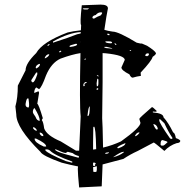

<svg xmlns="http://www.w3.org/2000/svg" viewBox="-20 -824 860 847"><path d="M340.8 -800.8 423.8 -803.7Q456.1 -803.7 456.1 -787.1Q450.2 -759.8 440.4 -692.4Q455.1 -687.5 476.6 -684.6Q502.9 -684.6 583 -635.7L600.6 -631.8H606.4L628.9 -622.1Q663.1 -600.6 668 -589.8V-588.9Q668 -583 653.3 -573.2Q649.4 -555.7 600.6 -503.9V-500L601.6 -489.3Q585 -487.3 565.4 -481.4Q557.6 -481.4 550.8 -496.1Q515.6 -513.7 515.6 -526.4L530.3 -559.6Q530.3 -580.1 446.3 -588.9L432.6 -589.8V-461.9L430.7 -302.7L432.6 -260.7Q433.6 -213.9 434.6 -172.9Q475.6 -182.6 513.7 -200.2Q599.6 -261.7 599.6 -282.2L594.7 -298.8V-299.8Q595.7 -304.7 650.4 -351.6Q654.3 -351.6 670.9 -335V-332L665 -331.1L655.3 -332H654.3V-328.1Q701.2 -324.2 701.2 -306.6Q722.7 -283.2 744.1 -239.3Q751 -239.3 755.9 -214.8Q772.5 -209 775.4 -203.1Q775.4 -193.4 758.8 -192.4Q728.5 -182.6 705.1 -158.2Q661.1 -195.3 658.2 -195.3L587.9 -158.2Q553.7 -142.6 524.4 -123L432.6 -98.6Q429.7 -17.6 428.7 -2L329.1 2.9Q323.2 -57.6 323.2 -79.1Q323.2 -84 324.2 -89.8Q293 -95.7 252 -106.4Q167 -136.7 158.2 -154.3Q51.8 -259.8 51.8 -319.3L47.9 -354.5Q58.6 -392.6 58.6 -446.3L92.8 -513.7Q92.8 -543.9 139.6 -589.8Q167 -638.7 278.3 -680.7Q300.8 -686.5 336.9 -690.4Q336.9 -701.2 337.9 -712.9Q332 -719.7 340.8 -800.8ZM247.1 -565.4Q206.1 -546.9 182.6 -490.2Q164.1 -438.5 152.3 -430.7L139.6 -438.5Q130.9 -429.7 130.9 -414.1H131.8L148.4 -420.9Q152.3 -420.9 152.3 -414.1L144.5 -366.2Q150.4 -364.3 168.9 -302.7L165 -295.9V-293Q170.9 -287.1 174.8 -257.8Q185.5 -226.6 248 -200.2L315.4 -159.2H329.1Q332 -216.8 335.9 -310.5Q330.1 -361.3 335 -589.8Q297.9 -584 247.1 -565.4ZM682.6 -297.9V-293Q682.6 -281.2 730.5 -212.9L738.3 -210.9L741.2 -214.8Q722.7 -242.2 705.1 -280.3L686.5 -297.9ZM213.9 -635.7 278.3 -657.2 320.3 -672.9Q331.1 -674.8 335.9 -676.8Q336.9 -677.7 335.9 -682.6Q284.2 -679.7 214.8 -641.6L213.9 -639.6ZM394.5 -265.6 391.6 -262.7 390.6 -196.3V-164.1Q397.5 -165 404.3 -166Q402.3 -265.6 394.5 -265.6ZM179.7 -161.1Q190.4 -146.5 270.5 -113.3L296.9 -106.4H298.8V-111.3Q218.8 -139.6 200.2 -160.2Q193.4 -165 187.5 -165H181.6Q179.7 -165 179.7 -161.1ZM222.7 -165Q222.7 -156.2 268.6 -143.6L327.1 -127.9Q327.1 -130.9 328.1 -135.7Q312.5 -138.7 300.8 -148.4L279.3 -154.3H278.3L270.5 -149.4H268.6Q259.8 -149.4 226.6 -165ZM130.9 -346.7Q125 -340.8 125 -330.1Q125 -324.2 136.7 -308.6Q142.6 -291 155.3 -291V-293Q155.3 -309.6 132.8 -346.7ZM132.8 -212.9V-210.9Q132.8 -195.3 172.9 -177.7H183.6V-178.7Q183.6 -191.4 138.7 -212.9ZM387.7 -746.1V-745.1L390.6 -742.2H395.5Q409.2 -751 423.8 -755.9Q430.7 -762.7 430.7 -767.6L427.7 -769.5H423.8Q412.1 -769.5 402.3 -757.8Q387.7 -754.9 387.7 -746.1ZM688.5 -189.5V-184.6L692.4 -181.6H699.2Q704.1 -181.6 718.8 -196.3V-197.3Q718.8 -200.2 697.3 -206.1Q688.5 -206.1 688.5 -189.5ZM139.6 -503.9 118.2 -470.7V-465.8L123 -460.9H125Q132.8 -460.9 144.5 -496.1V-503.9ZM92.8 -365.2V-362.3Q92.8 -351.6 104.5 -349.6Q111.3 -349.6 106.4 -383.8L105.5 -389.6H101.6Q96.7 -389.6 92.8 -365.2ZM390.6 -86.9 391.6 -67.4 393.6 -65.4H403.3Q406.2 -65.4 407.2 -75.2V-90.8L392.6 -86.9ZM499 -170.9 501 -169.9H502Q533.2 -180.7 533.2 -192.4H532.2Q497.1 -178.7 497.1 -170.9ZM479.5 -130.9H481.4Q507.8 -137.7 526.4 -152.3V-154.3H524.4Q512.7 -154.3 479.5 -130.9ZM287.1 -621.1V-617.2H292Q320.3 -621.1 320.3 -627.9L317.4 -630.9H314.5Q287.1 -624 287.1 -621.1ZM656.2 -276.4V-275.4Q666 -252 672.9 -252L675.8 -254.9V-258.8Q669.9 -276.4 656.2 -276.4ZM366.2 -315.4V-312.5H368.2Q376 -312.5 376 -354.5Q370.1 -354.5 366.2 -315.4ZM445.3 -641.6V-639.6Q445.3 -633.8 470.7 -632.8L474.6 -635.7Q474.6 -641.6 460 -641.6ZM137.7 -526.4V-524.4L139.6 -522.5H141.6Q156.2 -531.2 156.2 -540V-542H152.3Q137.7 -535.2 137.7 -526.4ZM409.2 -477.5 406.2 -456.1 407.2 -443.4H409.2Q414.1 -443.4 414.1 -458V-473.6ZM176.8 -567.4H180.7Q197.3 -576.2 197.3 -585Q183.6 -585 176.8 -567.4ZM621.1 -578.1V-577.1L628.9 -576.2H629.9L636.7 -581.1V-586.9L633.8 -588.9Q621.1 -588.9 621.1 -578.1ZM155.3 -239.3V-234.4Q160.2 -223.6 168.9 -223.6H170.9V-228.5Q165 -239.3 155.3 -239.3ZM440.4 -617.2V-615.2Q440.4 -611.3 474.6 -609.4V-611.3L451.2 -617.2ZM126 -262.7V-257.8Q133.8 -247.1 142.6 -247.1Q142.6 -254.9 129.9 -262.7ZM575.2 -223.6H578.1Q585.9 -225.6 594.7 -237.3V-240.2Q582 -240.2 575.2 -223.6ZM399.4 -91.8V-95.7L398.4 -97.7L403.3 -101.6L398.4 -106.4H390.6V-92.8Q394.5 -91.8 399.4 -91.8ZM344.7 -784.2 353.5 -782.2H366.2L372.1 -786.1V-787.1H347.7ZM347.7 -449.2V-445.3L349.6 -443.4L353.5 -445.3V-451.2L351.6 -452.1Q351.6 -455.1 362.3 -459V-461.9H356.4Q347.7 -457 347.7 -449.2ZM444.3 -147.5V-145.5H446.3Q458 -145.5 460.9 -151.4V-152.3Q444.3 -151.4 444.3 -147.5ZM455.1 -675.8 453.1 -673.8V-671.9L457 -668.9H462.9V-673.8ZM407.2 -434.6 406.2 -427.7H409.2L413.1 -429.7V-434.6ZM189.5 -625V-622.1H193.4L199.2 -627.9V-628.9H194.3ZM240.2 -595.7V-593.8H246.1L251 -598.6L247.1 -600.6ZM485.4 -632.8V-630.9L489.3 -626H493.2V-628.9L488.3 -632.8ZM351.6 -562.5V-561.5H358.4V-565.4H355.5ZM552.7 -603.5V-599.6H555.7L558.6 -602.5V-603.5ZM407.2 -492.2V-491.2L413.1 -486.3H414.1V-490.2L411.1 -492.2ZM335 -641.6V-636.7Q335.9 -637.7 335 -641.6Z"/></svg>

Font: Love Ya Like A Sister
Style: Regular
Weight: 400
Designer: Kimberly Geswein
Foundry: Kimberly Geswein
Version: Version 1.002 2007